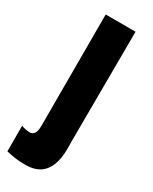

<svg xmlns="http://www.w3.org/2000/svg" viewBox="-207 -595 692 866"><g transform="rotate(30 139.5 -162.0)"><path d="M94 223Q60.5 223 37.8 219.5Q15 216 -7 210.5V77.5Q1.5 81 14 83.8Q26.5 86.5 38.5 86.5Q50 86.5 59.2 75.5Q68.5 64.5 68.5 34.5V-545.5H224L221.5 19.5Q221.5 31 221.8 43.5Q222 56 222 65.5Q222 116 208.2 151.2Q194.5 186.5 166 204.8Q137.5 223 94 223Z"/></g></svg>

Font: Spline Sans
Style: Regular
Weight: 400
Designer: Eben Sorkin, Mirko Velimirovic
Foundry: Sorkin Type
Version: Version 1.001